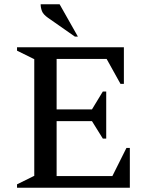

<svg xmlns="http://www.w3.org/2000/svg" viewBox="-20 -882 699 902"><path d="M60 0V-16L141 -56V-604L60 -644V-660H562V-488H546L481 -605H246V-368H412L463 -452H479V-231H463L412 -313H246V-55H508L574 -187H590V0ZM332 -710 206 -798Q183 -814 177 -830Q171 -846 171 -862H260L346 -710Z"/></svg>

Font: Spectral Medium
Style: Regular
Weight: 500
Designer: Jean-Baptiste Levee
Foundry: Production Type
Version: Version 2.001